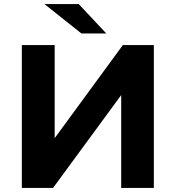

<svg xmlns="http://www.w3.org/2000/svg" viewBox="-20 -921 861 941"><path d="M87 0V-700H248V-244L582 -700H734V0H574V-455L240 0ZM379 -757 198 -901H366L501 -757Z"/></svg>

Font: Montserrat
Style: Bold
Weight: 700
Designer: Julieta Ulanovsky
Foundry: Julieta Ulanovsky
Version: Version 9.000; ttfautohint (v1.8.4.7-5d5b)